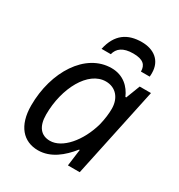

<svg xmlns="http://www.w3.org/2000/svg" viewBox="-177 -859 922 988"><g transform="rotate(30 284.0 -365.0)"><path d="M48 -173C48 -53 106 10 193 10C268 10 328 -40 375 -99H379L366 0H436L550 -536H483L451 -453H446C425 -502 382 -546 311 -546C157 -546 48 -373 48 -173ZM138 -171C138 -328 216 -472 320 -472C379 -472 416 -428 416 -365C416 -337 412 -303 403 -266C371 -151 295 -63 222 -63C169 -63 138 -99 138 -171ZM216 -606H271C280 -643 309 -667 370 -667C429 -667 450 -645 450 -606H502C503 -614 503 -621 503 -628C503 -701 451 -740 379 -740C295 -740 237 -702 216 -606Z"/></g></svg>

Font: BC Sans
Style: Italic
Weight: 400
Italic angle: -12°
Designer: Monotype Design Team
Designer: Province of B.C.
Foundry: Monotype Imaging Inc.
Version: Version 2.000;GOOG;noto-source:20170915:90ef993387c0